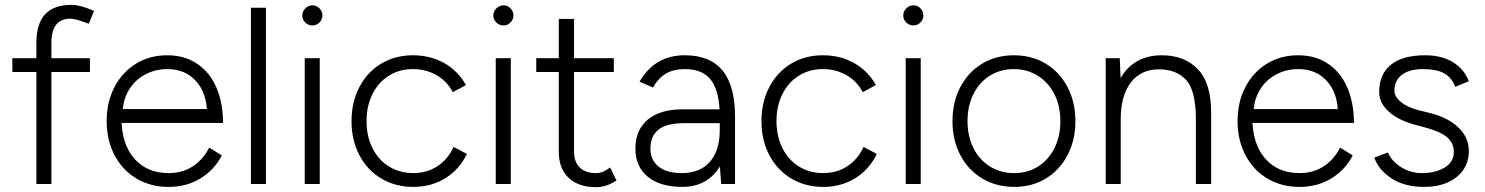

<svg xmlns="http://www.w3.org/2000/svg" viewBox="-20 -759 6126 792"><path d="M276 -739Q293 -739 315.5 -733Q338 -727 368 -714L346 -661Q291 -682 271 -682Q231 -682 211.5 -657Q192 -632 192 -581V0H130V-581Q130 -661 166 -700Q202 -739 276 -739ZM31 -519H351V-462H31Z M420 -259Q420 -338 452 -399.5Q484 -461 540.5 -496Q597 -531 670 -531Q742 -531 794 -495.5Q846 -460 873 -397Q900 -334 900 -252H457L481 -272Q481 -166 533.5 -105.5Q586 -45 675 -45Q733 -45 775.5 -73Q818 -101 843 -150L895 -118Q865 -59 807.5 -23.5Q750 12 675 12Q601 12 543 -22.5Q485 -57 452.5 -119Q420 -181 420 -259ZM460 -309H860L834 -290Q834 -373 789.5 -423.5Q745 -474 670 -474Q620 -474 577.5 -451Q535 -428 510.5 -386Q486 -344 486 -291Z M1015 -727H1077V0H1015Z M1237 -519H1299V0H1237ZM1227 -695Q1227 -712 1239.5 -724.5Q1252 -737 1269 -737Q1286 -737 1298 -724.5Q1310 -712 1310 -695Q1310 -679 1298 -666.5Q1286 -654 1269 -654Q1252 -654 1239.5 -666Q1227 -678 1227 -695Z M1430 -259Q1430 -338 1462.5 -400Q1495 -462 1552.5 -496.5Q1610 -531 1683 -531Q1756 -531 1813 -498.5Q1870 -466 1902 -408L1848 -379Q1824 -424 1780.5 -449Q1737 -474 1683 -474Q1628 -474 1584.5 -447Q1541 -420 1516.5 -371Q1492 -322 1492 -259Q1492 -197 1516.5 -148Q1541 -99 1585 -72Q1629 -45 1685 -45Q1741 -45 1784.5 -73.5Q1828 -102 1851 -153L1906 -124Q1875 -60 1817 -24Q1759 12 1685 12Q1611 12 1553 -22.5Q1495 -57 1462.5 -119Q1430 -181 1430 -259Z M2025 -519H2087V0H2025ZM2015 -695Q2015 -712 2027.5 -724.5Q2040 -737 2057 -737Q2074 -737 2086 -724.5Q2098 -712 2098 -695Q2098 -679 2086 -666.5Q2074 -654 2057 -654Q2040 -654 2027.5 -666Q2015 -678 2015 -695Z M2285 -133V-681H2348V-133Q2348 -91 2371.5 -68Q2395 -45 2438 -45Q2452 -45 2463.5 -49Q2475 -53 2497 -68L2523 -14Q2496 2 2477.5 7.5Q2459 13 2438 13Q2366 13 2325.5 -25.5Q2285 -64 2285 -133ZM2192 -519H2512V-462H2192Z M2949 -78V-278Q2949 -378 2915 -426Q2881 -474 2805 -474Q2759 -474 2727 -455.5Q2695 -437 2674 -398L2618 -422Q2650 -477 2696.5 -504Q2743 -531 2805 -531Q2909 -531 2960.5 -468Q3012 -405 3012 -278V0H2955ZM2601 -146Q2601 -223 2652 -265.5Q2703 -308 2795 -308H2950V-251H2803Q2730 -251 2696.5 -224.5Q2663 -198 2663 -146Q2663 -99 2696.5 -72Q2730 -45 2791 -45Q2841 -45 2876 -65Q2911 -85 2930 -125Q2949 -165 2949 -222H2986Q2986 -115 2935 -51.5Q2884 12 2795 12Q2703 12 2652 -30Q2601 -72 2601 -146Z M3121 -259Q3121 -338 3153.5 -400Q3186 -462 3243.5 -496.5Q3301 -531 3374 -531Q3447 -531 3504 -498.5Q3561 -466 3593 -408L3539 -379Q3515 -424 3471.5 -449Q3428 -474 3374 -474Q3319 -474 3275.5 -447Q3232 -420 3207.5 -371Q3183 -322 3183 -259Q3183 -197 3207.5 -148Q3232 -99 3276 -72Q3320 -45 3376 -45Q3432 -45 3475.5 -73.5Q3519 -102 3542 -153L3597 -124Q3566 -60 3508 -24Q3450 12 3376 12Q3302 12 3244 -22.5Q3186 -57 3153.5 -119Q3121 -181 3121 -259Z M3716 -519H3778V0H3716ZM3706 -695Q3706 -712 3718.5 -724.5Q3731 -737 3748 -737Q3765 -737 3777 -724.5Q3789 -712 3789 -695Q3789 -679 3777 -666.5Q3765 -654 3748 -654Q3731 -654 3718.5 -666Q3706 -678 3706 -695Z M3909 -259Q3909 -338 3941.5 -400Q3974 -462 4031.5 -496.5Q4089 -531 4162 -531Q4236 -531 4293.5 -496.5Q4351 -462 4383.5 -400Q4416 -338 4416 -259Q4416 -181 4383.5 -119Q4351 -57 4294 -22.5Q4237 12 4164 12Q4090 12 4032 -22.5Q3974 -57 3941.5 -119Q3909 -181 3909 -259ZM4354 -259Q4354 -322 4329.5 -370.5Q4305 -419 4261 -446.5Q4217 -474 4162 -474Q4107 -474 4063.5 -447Q4020 -420 3995.5 -371Q3971 -322 3971 -259Q3971 -197 3995.5 -148Q4020 -99 4064 -72Q4108 -45 4164 -45Q4219 -45 4262 -72Q4305 -99 4329.5 -148Q4354 -197 4354 -259Z M4541 -519H4599L4603 -423V0H4541ZM4913 -266H4976V0H4913ZM4760 -473Q4686 -473 4644.5 -418.5Q4603 -364 4603 -267H4565Q4565 -350 4589 -409Q4613 -468 4659.5 -499.5Q4706 -531 4772 -531Q4867 -531 4922 -472.5Q4977 -414 4976 -290V-266H4913Q4913 -385 4873 -429Q4833 -473 4760 -473Z M5085 -259Q5085 -338 5117 -399.5Q5149 -461 5205.5 -496Q5262 -531 5335 -531Q5407 -531 5459 -495.5Q5511 -460 5538 -397Q5565 -334 5565 -252H5122L5146 -272Q5146 -166 5198.5 -105.5Q5251 -45 5340 -45Q5398 -45 5440.5 -73Q5483 -101 5508 -150L5560 -118Q5530 -59 5472.5 -23.5Q5415 12 5340 12Q5266 12 5208 -22.5Q5150 -57 5117.5 -119Q5085 -181 5085 -259ZM5125 -309H5525L5499 -290Q5499 -373 5454.5 -423.5Q5410 -474 5335 -474Q5285 -474 5242.5 -451Q5200 -428 5175.5 -386Q5151 -344 5151 -291Z M5649 -109 5705 -130Q5722 -92 5761 -68.5Q5800 -45 5845 -45Q5902 -45 5939.5 -68Q5977 -91 5977 -132Q5977 -169 5949.5 -192.5Q5922 -216 5866 -231L5815 -245Q5746 -264 5707.5 -299.5Q5669 -335 5669 -380Q5669 -452 5717 -491.5Q5765 -531 5859 -531Q5926 -531 5972.5 -503Q6019 -475 6039 -424L5983 -401Q5967 -441 5935.5 -457.5Q5904 -474 5850 -474Q5794 -474 5763 -450.5Q5732 -427 5732 -385Q5732 -361 5758 -339Q5784 -317 5833 -304L5878 -293Q5954 -274 5996.5 -232.5Q6039 -191 6039 -137Q6039 -91 6015.5 -57.5Q5992 -24 5950.5 -6Q5909 12 5856 12Q5773 12 5719.5 -23.5Q5666 -59 5649 -109Z"/></svg>

Font: 寒蝉端黑体 Light
Style: Regular
Weight: 300
Designer: ChillDuanSans {Warren2060}; 
Source Han Sans {Ryoko NISHIZUKA 西塚涼子 (kana, bopomofo & ideographs); Paul D. Hunt (Latin, G
Foundry: ChillType&Adobe
Version: Version 1.300;Glyphs 3.3 (3306)